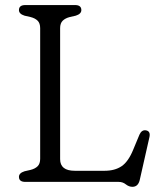

<svg xmlns="http://www.w3.org/2000/svg" viewBox="-20 -720 643 760"><path d="M280 -658 256 -652.5Q238.5 -648 228.2 -638Q218 -628 218 -608.5V-90Q218 -44 276 -44H394Q434.5 -44 461.2 -62Q488 -80 507.5 -128L532 -187Q541 -207 558 -204Q577.5 -200.5 571 -175L533 -7Q526.5 19.5 504 19.5Q490.5 19.5 478.2 9.8Q466 0 450 0H80.5Q55 0 55 -20Q55 -35 77 -42L101 -47.5Q119 -52 129 -62Q139 -72 139 -91.5V-608.5Q139 -628 129 -638Q119 -648 101 -652.5L77 -658Q55 -665 55 -680Q55 -700 80.5 -700H277Q302 -700 302 -680Q302 -665 280 -658Z"/></svg>

Font: Fraunces 9pt S100 Light
Style: Regular
Weight: 300
Version: Version 1.000; ttfautohint (v1.8.3)